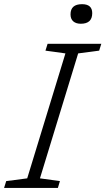

<svg xmlns="http://www.w3.org/2000/svg" viewBox="-45 -922 517 942"><path d="M276 -660 178 -673.5 188.5 -707H452L441.5 -673.5L338.5 -660L151 -47L249 -33.5L239 0H-25L-14.5 -33.5L88.5 -47ZM351.5 -805.5Q328 -805.5 314.5 -817.2Q301 -829 301 -851.5Q301 -901.5 357.5 -901.5Q407.5 -901.5 407.5 -857.5Q407.5 -805.5 351.5 -805.5Z"/></svg>

Font: Newsreader 6pt Light
Style: Italic
Weight: 300
Italic angle: -17°
Designer: Hugues Gentile
Foundry: Production Type
Version: Version 1.003; ttfautohint (v1.8.3)